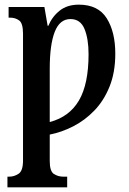

<svg xmlns="http://www.w3.org/2000/svg" viewBox="-20 -566 555 826"><path d="M12 240V194H20Q41 194 60 181.5Q79 169 79 125V-421Q79 -466 62.5 -478Q46 -490 24 -490H17V-536H171L185 -455H188Q204 -494 236.5 -520Q269 -546 319 -546Q402 -546 439 -487.5Q476 -429 476 -335Q476 -255 451.5 -194Q427 -133 386 -90.5Q345 -48 295 -22.5Q245 3 194 13V127Q194 171 212 182.5Q230 194 252 194H269V240ZM194 -41Q278 -63 319.5 -133.5Q361 -204 361 -333Q361 -399 343.5 -441.5Q326 -484 283 -484Q237 -484 215.5 -429Q194 -374 194 -270Z"/></svg>

Font: Noto Serif ExtraCondensed SemiBold
Style: Regular
Weight: 600
Width: 2
Designer: Monotype Design Team
Foundry: Monotype Imaging Inc.
Version: Version 2.015; ttfautohint (v1.8.4.7-5d5b)